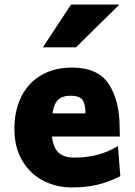

<svg xmlns="http://www.w3.org/2000/svg" viewBox="-20 -801 587 833"><path d="M205.6 -208.5Q210.9 -160.2 234.1 -138.7Q257.3 -117.2 304.2 -117.2Q355 -117.2 400.9 -128.9Q446.8 -140.6 491.7 -167L502 -36.6Q449.7 -10.3 400.4 1Q351.1 12.2 292 12.2Q224.1 12.2 167.2 -17.3Q110.4 -46.9 76.4 -104.2Q42.5 -161.6 42.5 -241.7Q42.5 -322.3 72.8 -382.3Q103 -442.4 159.4 -475.1Q215.8 -507.8 292 -507.8Q405.8 -507.8 452.4 -435.5Q499 -363.3 499 -249.5Q499.5 -229 500 -208.5ZM350.6 -309.1Q350.6 -338.4 344.5 -355Q338.4 -371.6 324.5 -378.7Q310.5 -385.7 285.6 -385.7Q250.5 -385.7 232.2 -368.2Q213.9 -350.6 207.5 -309.1ZM498 -781.2 309.6 -595.7H166L288.1 -781.2Z"/></svg>

Font: Lesson One Extra
Style: Regular
Weight: 800
Designer: But Ko, Victor Gaultney, Annie Olsen, Julie Remington, Don Collingsworth, Eric Hays, Becca Hirsbrunner
Version: Version 1.100